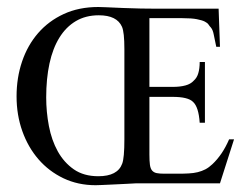

<svg xmlns="http://www.w3.org/2000/svg" viewBox="-20 -529 717 554"><path d="M614.7 0H435.1H372.1Q370.6 0 363 0.5Q355.5 1 344.2 1.5Q333 2 319.8 2.7Q306.6 3.4 294.2 3.9Q281.7 4.4 271.5 4.9Q261.2 5.4 255.9 5.4Q205.1 5.4 163.1 -14.6Q121.1 -34.7 91.1 -69.3Q61 -104 44.4 -150.6Q27.8 -197.3 27.8 -251Q27.8 -304.7 43.7 -351.6Q59.6 -398.4 89.8 -433.3Q120.1 -468.3 163.8 -488.5Q207.5 -508.8 263.7 -508.8Q268.1 -508.8 285.9 -508.1Q303.7 -507.3 336.4 -505.9Q361.3 -504.9 386.2 -504.4Q411.1 -503.9 435.1 -503.9H610.8L614.7 -394H604Q599.1 -416 596.7 -429.4Q594.2 -442.9 588.4 -449.7Q585 -453.1 581.8 -458Q578.6 -462.9 570.8 -466.8Q563 -470.7 548.1 -473.6Q533.2 -476.6 505.9 -476.6H411.1V-278.3H478Q500 -278.3 515.1 -282.5Q530.3 -286.6 538.6 -295.9Q548.3 -304.2 552.2 -317.9Q556.2 -331.5 556.2 -350.1H571.3V-174.8H556.2Q553.2 -220.2 537.1 -234.9Q522.9 -249.5 478 -249.5H411.1V-83Q411.1 -64.5 412.6 -53.5Q414.1 -42.5 418.9 -36.9Q423.8 -31.2 432.1 -29.5Q440.4 -27.8 454.6 -27.8H494.1Q510.7 -27.8 524.7 -28.6Q538.6 -29.3 550.5 -32.2Q562.5 -35.2 572.8 -40.5Q583 -45.9 592.8 -55.2Q606.4 -67.9 618.7 -85.7Q630.9 -103.5 641.1 -127H655.3ZM338.9 -387.2Q338.9 -436 332 -451.7Q317.4 -484.9 265.1 -484.9Q227.1 -484.9 198.7 -468Q170.4 -451.2 151.4 -420.4Q132.3 -389.6 122.8 -345.9Q113.3 -302.2 113.3 -248Q113.3 -206.1 121.1 -165.3Q128.9 -124.5 146.7 -92.3Q164.6 -60.1 193.1 -40.3Q221.7 -20.5 263.7 -20.5Q319.3 -20.5 332.5 -56.6Q338.9 -72.8 338.9 -127Z"/></svg>

Font: Surma
Style: Regular
Weight: 400
Designer: Sue Lloyd-Williams
Foundry: Sylheti Translation And Research
Version: Version 3.000